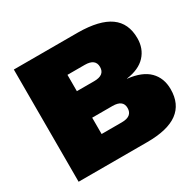

<svg xmlns="http://www.w3.org/2000/svg" viewBox="-145 -819 994 978"><g transform="rotate(-30 352.0 -330.0)"><path d="M50 -660H428Q553 -659 614 -615.5Q675 -572 675 -484Q675 -423 637.5 -382.5Q600 -342 526 -332V-331Q610 -322 651 -281Q692 -240 692 -174Q692 -87 633 -43.5Q574 0 454 0H50ZM375 -404Q437 -404 437 -452Q437 -500 375 -500H273V-404ZM392 -152Q454 -152 454 -201Q454 -248 392 -248H273V-152Z"/></g></svg>

Font: Work Sans Black
Style: Regular
Weight: 900
Designer: Wei Huang
Foundry: Wei Huang
Version: Version 1.500